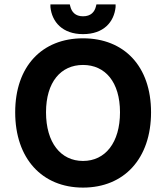

<svg xmlns="http://www.w3.org/2000/svg" viewBox="-20 -840 754 872"><path d="M357 -666C171 -666 49 -539 49 -330C49 -120 171 12 357 12C544 12 666 -120 666 -330C666 -539 544 -666 357 -666ZM357 -545C458 -545 525 -467 525 -330C525 -192 458 -109 357 -109C256 -109 189 -192 189 -330C189 -467 256 -545 357 -545ZM505 -809V-820H418L416 -812C410 -786 393 -766 357 -766C322 -766 305 -786 299 -812L297 -820H209V-809V-808C216 -740 264 -685 357 -685C451 -685 498 -740 505 -808Z"/></svg>

Font: Falling Sky
Style: SeBd
Weight: 600
Designer: Paul D. Hunt
Foundry: Adobe Systems Incorporated
Version: Version 1.02